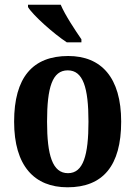

<svg xmlns="http://www.w3.org/2000/svg" viewBox="-20 -786 576 816"><path d="M264 -606H326V-619C300 -657 257 -721 238 -766H99V-756C120 -721 209 -642 264 -606ZM267 10C417 10 495 -81 495 -269C495 -457 410 -548 270 -548C119 -548 40 -457 40 -269C40 -81 126 10 267 10ZM269 -50C203 -50 180 -126 180 -269C180 -414 202 -487 268 -487C333 -487 356 -414 356 -269C356 -126 334 -50 269 -50Z"/></svg>

Font: Noto Serif Tamil Condensed
Style: Bold Italic
Weight: 700
Width: 3
Italic angle: -12°
Designer: Indian Type Foundry, Tom Grace, and the Monotype Design Team
Foundry: Monotype Imaging Inc.
Version: Version 2.003